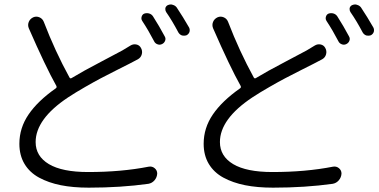

<svg xmlns="http://www.w3.org/2000/svg" viewBox="-20 -823 1727 876"><path d="M575.2 -615.2Q587.9 -623 602.1 -620.1Q616.2 -617.2 623 -604.5Q630.9 -590.8 627 -575.7Q623 -560.5 609.4 -552.7Q595.7 -544.9 570.3 -532.2Q560.5 -527.3 514.2 -503.9Q467.8 -480.5 439.9 -465.8Q412.1 -451.2 368.7 -426.3Q325.2 -401.4 291 -378.9Q142.6 -280.3 142.6 -174.8Q142.6 -110.4 203.1 -74.2Q263.7 -38.1 381.8 -38.1Q534.2 -38.1 658.2 -62.5Q673.8 -65.4 685.5 -55.7Q697.3 -45.9 697.3 -31.2Q696.3 -13.7 685.1 -0.5Q673.8 12.7 657.2 15.6Q531.2 33.2 384.8 33.2Q313.5 33.2 257.3 22Q201.2 10.7 158.2 -12.7Q115.2 -36.1 91.8 -75.2Q68.4 -114.3 68.4 -167Q68.4 -239.3 110.4 -300.8Q152.3 -362.3 234.4 -419.9Q240.2 -423.8 237.3 -430.7Q187.5 -519.5 111.3 -694.3Q105.5 -709 111.3 -723.1Q117.2 -737.3 131.8 -744.1Q145.5 -750 159.7 -744.1Q173.8 -738.3 179.7 -723.6Q231.4 -588.9 296.9 -469.7Q300.8 -462.9 306.6 -466.8Q356.4 -497.1 439.5 -540.5Q522.5 -584 538.1 -592.8Q566.4 -609.4 575.2 -615.2ZM628.9 -727.5Q625 -733.4 625 -740.2Q625 -743.2 626 -746.1Q628.9 -756.8 637.7 -760.7Q648.4 -764.6 659.7 -761.7Q670.9 -758.8 677.7 -749Q707 -703.1 731.4 -657.2Q737.3 -647.5 733.4 -637.2Q729.5 -627 719.7 -622.1Q713.9 -619.1 708 -619.1Q703.1 -619.1 698.2 -621.1Q687.5 -625 682.6 -635.7Q657.2 -684.6 628.9 -727.5ZM738.3 -767.6Q734.4 -773.4 734.4 -780.3Q734.4 -783.2 734.4 -786.1Q737.3 -795.9 746.1 -799.8Q752.9 -802.7 759.8 -802.7Q763.7 -802.7 768.6 -800.8Q779.3 -797.9 786.1 -789.1Q815.4 -745.1 842.8 -697.3Q845.7 -691.4 845.7 -685.5Q845.7 -681.6 844.7 -677.7Q840.8 -667 831.1 -662.1Q825.2 -660.2 819.3 -660.2Q814.5 -660.2 810.5 -661.1Q799.8 -665 793.9 -674.8Q765.6 -728.5 738.3 -767.6Z M1416 -615.2Q1428.7 -623 1442.9 -620.1Q1457 -617.2 1463.9 -604.5Q1471.7 -590.8 1467.8 -575.7Q1463.9 -560.5 1450.2 -552.7Q1436.5 -544.9 1411.1 -532.2Q1401.4 -527.3 1355 -503.9Q1308.6 -480.5 1280.8 -465.8Q1252.9 -451.2 1209.5 -426.3Q1166 -401.4 1131.8 -378.9Q983.4 -280.3 983.4 -174.8Q983.4 -110.4 1043.9 -74.2Q1104.5 -38.1 1222.7 -38.1Q1375 -38.1 1499 -62.5Q1514.6 -65.4 1526.4 -55.7Q1538.1 -45.9 1538.1 -31.2Q1537.1 -13.7 1525.9 -0.5Q1514.6 12.7 1498 15.6Q1372.1 33.2 1225.6 33.2Q1154.3 33.2 1098.1 22Q1042 10.7 999 -12.7Q956.1 -36.1 932.6 -75.2Q909.2 -114.3 909.2 -167Q909.2 -239.3 951.2 -300.8Q993.2 -362.3 1075.2 -419.9Q1081.1 -423.8 1078.1 -430.7Q1028.3 -519.5 952.1 -694.3Q946.3 -709 952.1 -723.1Q958 -737.3 972.7 -744.1Q986.3 -750 1000.5 -744.1Q1014.6 -738.3 1020.5 -723.6Q1072.3 -588.9 1137.7 -469.7Q1141.6 -462.9 1147.5 -466.8Q1197.3 -497.1 1280.3 -540.5Q1363.3 -584 1378.9 -592.8Q1407.2 -609.4 1416 -615.2ZM1469.7 -727.5Q1465.8 -733.4 1465.8 -740.2Q1465.8 -743.2 1466.8 -746.1Q1469.7 -756.8 1478.5 -760.7Q1489.3 -764.6 1500.5 -761.7Q1511.7 -758.8 1518.6 -749Q1547.9 -703.1 1572.3 -657.2Q1578.1 -647.5 1574.2 -637.2Q1570.3 -627 1560.5 -622.1Q1554.7 -619.1 1548.8 -619.1Q1543.9 -619.1 1539.1 -621.1Q1528.3 -625 1523.4 -635.7Q1498 -684.6 1469.7 -727.5ZM1579.1 -767.6Q1575.2 -773.4 1575.2 -780.3Q1575.2 -783.2 1575.2 -786.1Q1578.1 -795.9 1586.9 -799.8Q1593.8 -802.7 1600.6 -802.7Q1604.5 -802.7 1609.4 -800.8Q1620.1 -797.9 1627 -789.1Q1656.2 -745.1 1683.6 -697.3Q1686.5 -691.4 1686.5 -685.5Q1686.5 -681.6 1685.5 -677.7Q1681.6 -667 1671.9 -662.1Q1666 -660.2 1660.2 -660.2Q1655.3 -660.2 1651.4 -661.1Q1640.6 -665 1634.8 -674.8Q1606.4 -728.5 1579.1 -767.6Z"/></svg>

Font: Gen Jyuu Gothic P Normal
Style: Regular
Weight: 300
Designer: [Source Han Sans]
Ryoko NISHIZUKA  (kana & ideographs); Paul D. Hunt (Latin, Greek & Cyrillic); Wenlong ZHANG  (bopomofo
Version: Version 1.002.20150607